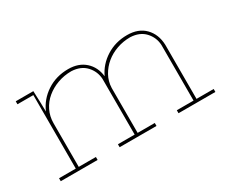

<svg xmlns="http://www.w3.org/2000/svg" viewBox="-69 -584 938 785"><g transform="rotate(-30 400.0 -191.0)"><path d="M209 0H35V-14H114V-361H39V-375H122L124 -322Q124 -309 124.5 -299.5Q125 -290 125 -277Q145 -324 189 -353Q233 -382 290 -382Q339 -382 369.5 -354.5Q400 -327 405 -282Q426 -327 469.5 -354.5Q513 -382 568 -382Q621 -382 651.5 -351Q682 -320 684 -270V-14H765V0H591V-14H670V-277Q668 -313 643.5 -339.5Q619 -366 575 -368Q542 -368 512 -357.5Q482 -347 459 -328Q436 -309 421.5 -283Q407 -257 406 -226V-14H487V0H313V-14H392V-277Q390 -313 365.5 -339.5Q341 -366 297 -368Q263 -368 232.5 -357Q202 -346 178.5 -326.5Q155 -307 141.5 -279.5Q128 -252 128 -220V-14H209Z"/></g></svg>

Font: Josefin Slab Thin
Style: Regular
Weight: 100
Designer: Santiago Orozco
Foundry: Typemade
Version: Version 2.000